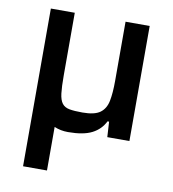

<svg xmlns="http://www.w3.org/2000/svg" viewBox="-79 -580 755 838"><g transform="rotate(10 298.0 -160.5)"><path d="M79 189V-510H185V-233Q185 -182 188.5 -153Q192 -124 203 -109.5Q214 -95 235.5 -91Q257 -87 293 -87Q347 -87 371.5 -105Q396 -123 403 -158.5Q410 -194 410 -247V-510H517V0H419L415 -68H408Q390 -31 352 -11.5Q314 8 246 8Q213 8 185 -4V189Z"/></g></svg>

Font: Saira Medium
Style: Regular
Weight: 500
Designer: Hector Gatti with collaboration of the Omnibus-Type team
Foundry: Omnibus-Type
Version: Version 1.100; ttfautohint (v1.8.3)